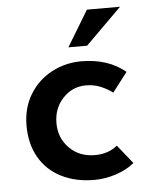

<svg xmlns="http://www.w3.org/2000/svg" viewBox="-48 -665 562 716"><g transform="rotate(-5 232.5 -306.5)"><path d="M277 11Q207 11 153.5 -16Q100 -43 71 -93.5Q42 -144 42 -212Q42 -279 73 -329.5Q104 -380 155.5 -407Q207 -434 266 -434Q366 -434 431 -380L375 -307Q356 -322 330.5 -332.5Q305 -343 276 -343Q225 -343 189.5 -305.5Q154 -268 154 -212Q154 -156 191.5 -118.5Q229 -81 287 -81Q337 -81 371 -109L427 -39Q399 -16 358.5 -2.5Q318 11 277 11ZM293 -490H223L304 -624H428Z"/></g></svg>

Font: Josefin Sans SemiBold
Style: Regular
Weight: 600
Designer: Santiago Orozco
Foundry: Typemade
Version: Version 2.000